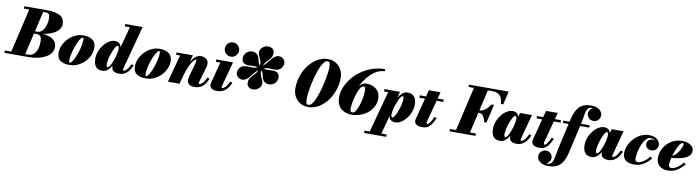

<svg xmlns="http://www.w3.org/2000/svg" viewBox="-84 -1724 10633 2917"><g transform="rotate(10 5232.0 -266.0)"><path d="M320.5 0H-50V-36.5H48.5L206.5 -713.5H125V-750H465Q600.5 -750 672.8 -712.5Q745 -675 745 -585Q745 -542 722.5 -508Q700 -474 661.5 -449.2Q623 -424.5 574.8 -408.8Q526.5 -393 475.5 -386Q533 -380 581.8 -361.5Q630.5 -343 660.2 -308.5Q690 -274 690 -219.5Q690 -163.5 658.2 -122Q626.5 -80.5 573 -53.5Q519.5 -26.5 453.8 -13.2Q388 0 320.5 0ZM460 -713.5H421L349 -403.5H389.5Q427.5 -403.5 458.2 -434.5Q489 -465.5 507 -518Q525 -570.5 525 -635Q525 -679.5 509.8 -696.5Q494.5 -713.5 460 -713.5ZM376 -366.5H340.5L263.5 -36.5H320.5Q356.5 -36.5 388.2 -61.2Q420 -86 440 -135.8Q460 -185.5 460 -260Q460 -304.5 450.5 -327.5Q441 -350.5 422.5 -358.5Q404 -366.5 376 -366.5Z M948 10Q861 10 810.2 -26Q759.5 -62 759.5 -144.5Q759.5 -204.5 785.8 -262.5Q812 -320.5 857.5 -367.2Q903 -414 962.2 -442Q1021.5 -470 1087.5 -470Q1174.5 -470 1227.8 -431.2Q1281 -392.5 1281 -310Q1281 -252 1256 -195.2Q1231 -138.5 1186 -92Q1141 -45.5 1080.2 -17.8Q1019.5 10 948 10ZM953 -26Q969 -26 988.5 -53.2Q1008 -80.5 1027 -124.5Q1046 -168.5 1062 -219.5Q1078 -270.5 1087.5 -319.2Q1097 -368 1097 -403.5Q1097 -433.5 1082.5 -433.5Q1066.5 -433.5 1047 -406.2Q1027.5 -379 1008.5 -335Q989.5 -291 973.5 -240Q957.5 -189 948 -140.2Q938.5 -91.5 938.5 -56Q938.5 -26 953 -26Z M1917 -153Q1875.5 -59.5 1826 -24.8Q1776.5 10 1722.5 10Q1661 10 1631.2 -12.2Q1601.5 -34.5 1601.5 -83Q1601.5 -88.5 1601.5 -93.5Q1577 -49.5 1542 -19.8Q1507 10 1460.5 10Q1386 10 1354.8 -34.8Q1323.5 -79.5 1323.5 -152.5Q1323.5 -210 1344.8 -266.2Q1366 -322.5 1402.2 -368.5Q1438.5 -414.5 1483.8 -442.2Q1529 -470 1577 -470Q1606 -470 1634 -453Q1662 -436 1672 -390.5L1758.5 -713.5H1680.5V-750H1948.5L1768.5 -75Q1766.5 -67.5 1766.5 -60.5Q1766.5 -48 1779 -48Q1798 -48 1824.5 -74.2Q1851 -100.5 1881.5 -165ZM1647.5 -364Q1647.5 -380.5 1642 -392Q1636.5 -403.5 1625 -403.5Q1613 -403.5 1597.8 -382.2Q1582.5 -361 1567.2 -326.5Q1552 -292 1539 -251Q1526 -210 1518 -170Q1510 -130 1510 -98.5Q1510 -81.5 1515.8 -70Q1521.5 -58.5 1532.5 -58.5Q1544.5 -58.5 1559.8 -79.8Q1575 -101 1590.2 -135.8Q1605.5 -170.5 1618.5 -211.5Q1631.5 -252.5 1639.5 -292.8Q1647.5 -333 1647.5 -364Z M2125.5 10Q2038.5 10 1987.8 -26Q1937 -62 1937 -144.5Q1937 -204.5 1963.2 -262.5Q1989.5 -320.5 2035 -367.2Q2080.5 -414 2139.8 -442Q2199 -470 2265 -470Q2352 -470 2405.2 -431.2Q2458.5 -392.5 2458.5 -310Q2458.5 -252 2433.5 -195.2Q2408.5 -138.5 2363.5 -92Q2318.5 -45.5 2257.8 -17.8Q2197 10 2125.5 10ZM2130.5 -26Q2146.5 -26 2166 -53.2Q2185.5 -80.5 2204.5 -124.5Q2223.5 -168.5 2239.5 -219.5Q2255.5 -270.5 2265 -319.2Q2274.5 -368 2274.5 -403.5Q2274.5 -433.5 2260 -433.5Q2244 -433.5 2224.5 -406.2Q2205 -379 2186 -335Q2167 -291 2151 -240Q2135 -189 2125.5 -140.2Q2116 -91.5 2116 -56Q2116 -26 2130.5 -26Z M2584.5 -423.5H2523.5V-460H2776L2747.5 -355Q2776.5 -405.5 2814.8 -437.5Q2853 -469.5 2902 -469.5Q2967 -469.5 2998 -428.2Q3029 -387 3009.5 -319.5L2941 -83Q2940 -79 2938.8 -73Q2937.5 -67 2937.5 -63Q2937.5 -48 2947.5 -48Q2968 -48 2994.8 -74.2Q3021.5 -100.5 3051.5 -165L3087 -153Q3059.5 -90 3028.8 -54.5Q2998 -19 2962 -4.5Q2926 10 2881.5 10Q2820 10 2793.5 -16.2Q2767 -42.5 2767 -82Q2767 -93.5 2770 -109Q2773 -124.5 2776.5 -137L2824.5 -308Q2841 -366.5 2841.5 -385Q2842 -403.5 2833.5 -403.5Q2818 -403.5 2793 -371.5Q2768 -339.5 2741.2 -283.8Q2714.5 -228 2693.5 -157.5L2650.5 0H2471Z M3235 -650Q3235 -679 3249.2 -704Q3263.5 -729 3288.2 -744.5Q3313 -760 3344.5 -760Q3376 -760 3401 -744.5Q3426 -729 3440.5 -704Q3455 -679 3455 -650Q3455 -621 3440.5 -595.8Q3426 -570.5 3401 -555Q3376 -539.5 3344.5 -539.5Q3313 -539.5 3288.2 -555Q3263.5 -570.5 3249.2 -595.8Q3235 -621 3235 -650ZM3439.5 -153Q3398 -59.5 3346.5 -24.8Q3295 10 3230 10Q3172.5 10 3144.8 -10.8Q3117 -31.5 3117 -63.5Q3117 -82.5 3119.8 -94.5Q3122.5 -106.5 3124.5 -115L3205.5 -423.5H3137.5V-460H3394L3293 -82.5Q3292 -78.5 3290.5 -72.8Q3289 -67 3289 -61.5Q3289 -48 3301.5 -48Q3320.5 -48 3347 -74.2Q3373.5 -100.5 3404 -165Z M3670.5 -227Q3675 -252 3690.2 -272.8Q3705.5 -293.5 3725.8 -313.5Q3746 -333.5 3764.8 -356.8Q3783.5 -380 3795 -410.5Q3762 -385.5 3739.8 -358Q3717.5 -330.5 3697 -304Q3676.5 -277.5 3649.5 -255Q3620.5 -231 3590.2 -226.8Q3560 -222.5 3534.2 -234.5Q3508.5 -246.5 3493 -271Q3475.5 -298 3480 -332.8Q3484.5 -367.5 3508 -396.2Q3531.5 -425 3570.5 -433Q3603 -439.5 3635.8 -437Q3668.5 -434.5 3703.5 -434.8Q3738.5 -435 3778 -450.5Q3748.5 -460.5 3722 -460.8Q3695.5 -461 3671 -458.5Q3646.5 -456 3623.2 -456.5Q3600 -457 3577 -467Q3547.5 -481 3536.2 -506.5Q3525 -532 3528.5 -561.8Q3532 -591.5 3547.5 -617Q3564.5 -644 3594.8 -659.2Q3625 -674.5 3659.2 -674Q3693.5 -673.5 3722.5 -652.5Q3744.5 -636.5 3753.5 -615Q3762.5 -593.5 3767.2 -569.8Q3772 -546 3779.8 -523Q3787.5 -500 3807.5 -482Q3809.5 -520.5 3801.8 -547.5Q3794 -574.5 3783.2 -595.5Q3772.5 -616.5 3764 -637Q3755.5 -657.5 3755.5 -683Q3755.5 -711.5 3773.5 -736.2Q3791.5 -761 3820.2 -776.5Q3849 -792 3881.5 -792Q3909 -792 3933 -780Q3957 -768 3969.2 -741.8Q3981.5 -715.5 3973.5 -673Q3969 -648 3953.8 -627.2Q3938.5 -606.5 3918.5 -586.5Q3898.5 -566.5 3879.5 -543.2Q3860.5 -520 3849 -490Q3882 -515 3904.2 -542.5Q3926.5 -570 3946.8 -596.2Q3967 -622.5 3994 -645Q4023 -669 4053.2 -673.2Q4083.5 -677.5 4109.2 -665.5Q4135 -653.5 4150.5 -629Q4168 -602.5 4163.5 -567.5Q4159 -532.5 4135.8 -503.8Q4112.5 -475 4073.5 -467Q4041 -460.5 4008.2 -463Q3975.5 -465.5 3940.2 -465.2Q3905 -465 3865.5 -449.5Q3895 -439.5 3921.5 -439.2Q3948 -439 3972.5 -441.5Q3997 -444 4020.2 -443.5Q4043.5 -443 4066.5 -433Q4096 -419.5 4107.5 -393.8Q4119 -368 4115.5 -338.2Q4112 -308.5 4096.5 -283Q4079.5 -256.5 4049.2 -241Q4019 -225.5 3984.8 -226.2Q3950.5 -227 3921.5 -248Q3899.5 -264 3890.5 -285.5Q3881.5 -307 3876.8 -330.5Q3872 -354 3864 -376.8Q3856 -399.5 3836.5 -417.5Q3835 -379 3842.5 -352.2Q3850 -325.5 3860.8 -304.5Q3871.5 -283.5 3880 -263Q3888.5 -242.5 3888.5 -217Q3888.5 -189 3870.5 -164Q3852.5 -139 3823.8 -123.5Q3795 -108 3762.5 -108Q3735.5 -108 3711.2 -120Q3687 -132 3674.8 -158.2Q3662.5 -184.5 3670.5 -227Z M4806 -760Q4880 -760 4934 -726Q4988 -692 5017.2 -636.2Q5046.5 -580.5 5046.5 -516Q5046.5 -407.5 5012.5 -312.2Q4978.5 -217 4920.2 -144.5Q4862 -72 4788.5 -31Q4715 10 4636 10Q4562 10 4508 -24.2Q4454 -58.5 4424.8 -114Q4395.5 -169.5 4395.5 -234Q4395.5 -342.5 4429.5 -437.8Q4463.5 -533 4521.8 -605.5Q4580 -678 4653.5 -719Q4727 -760 4806 -760ZM4806 -726.5Q4778 -726.5 4751.5 -692.8Q4725 -659 4701.2 -603Q4677.5 -547 4657.8 -479Q4638 -411 4623.5 -341.5Q4609 -272 4601 -211.5Q4593 -151 4593 -110.5Q4593 -69 4600.8 -46.2Q4608.5 -23.5 4636 -23.5Q4664 -23.5 4690.5 -58.5Q4717 -93.5 4740.8 -151.5Q4764.5 -209.5 4784.2 -278.8Q4804 -348 4818.5 -417.5Q4833 -487 4841 -545.8Q4849 -604.5 4849 -639.5Q4849 -681 4841.5 -703.8Q4834 -726.5 4806 -726.5Z M5663 -300Q5663 -229 5632 -171.8Q5601 -114.5 5549.2 -73.8Q5497.5 -33 5434.5 -11.5Q5371.5 10 5307.5 10Q5242 10 5189 -14Q5136 -38 5104.8 -88.8Q5073.5 -139.5 5073.5 -219.5Q5073.5 -295.5 5104.2 -372.5Q5135 -449.5 5191 -519Q5247 -588.5 5323.8 -642.8Q5400.5 -697 5493 -728.5Q5585.5 -760 5688.5 -760V-726.5Q5631.5 -726.5 5579.5 -701.2Q5527.5 -676 5482.5 -633.8Q5437.5 -591.5 5401 -540Q5364.5 -488.5 5338 -435.5Q5360 -462.5 5387.2 -478.8Q5414.5 -495 5448.5 -495Q5486.5 -495 5524.2 -484Q5562 -473 5593.5 -449.8Q5625 -426.5 5644 -389.5Q5663 -352.5 5663 -300ZM5443.5 -373Q5443.5 -413 5437.2 -428.8Q5431 -444.5 5413 -444.5Q5391.5 -444.5 5371.8 -419Q5352 -393.5 5335 -352Q5318 -310.5 5305.2 -262.2Q5292.5 -214 5285 -168Q5277.5 -122 5276.5 -87.5V-80Q5276.5 -47 5285.8 -36.8Q5295 -26.5 5314.5 -26.5Q5335.5 -26.5 5354.8 -52Q5374 -77.5 5390.2 -118.2Q5406.5 -159 5418.5 -206.2Q5430.5 -253.5 5437 -297.8Q5443.5 -342 5443.5 -373Z M5543 213.5H5623L5794 -423.5H5731V-460H5970L5948 -366Q5973 -410 6008 -440Q6043 -470 6089.5 -470Q6160.5 -470 6193.5 -425.2Q6226.5 -380.5 6226.5 -307.5Q6226.5 -250 6205.2 -193.8Q6184 -137.5 6147.8 -91.5Q6111.5 -45.5 6066.2 -17.8Q6021 10 5973 10Q5944 10 5915.8 -7Q5887.5 -24 5878 -70L5802.5 213.5H5882.5V250H5543ZM5902.5 -96Q5902.5 -79.5 5908.2 -68Q5914 -56.5 5925 -56.5Q5937 -56.5 5952.2 -77.8Q5967.5 -99 5982.8 -133.5Q5998 -168 6011 -209Q6024 -250 6032 -290Q6040 -330 6040 -361.5Q6040 -378.5 6036.8 -390Q6033.5 -401.5 6022.5 -401.5Q6010.5 -401.5 5994.8 -380.2Q5979 -359 5963 -324.2Q5947 -289.5 5933.2 -248.5Q5919.5 -207.5 5911 -167.2Q5902.5 -127 5902.5 -96Z M6589 -163Q6562.5 -103 6536 -64.8Q6509.5 -26.5 6476.2 -8.2Q6443 10 6396 10Q6327 10 6300.5 -14.5Q6274 -39 6274 -68.5Q6274 -84 6279 -102Q6284 -120 6288 -135L6363 -423H6276V-460H6372.5L6398.5 -560H6578.5L6552 -460H6646V-423H6542L6455 -95.5Q6453.5 -90 6452 -83.5Q6450.5 -77 6450.5 -70Q6450.5 -51 6464 -51Q6480 -51 6502 -80.2Q6524 -109.5 6553 -174Z M6816 -36.5H6909.5L7066.5 -713.5H6985V-750H7596.5L7548.5 -545H7512Q7508.5 -625.5 7470.8 -669.5Q7433 -713.5 7345 -713.5H7281.5L7207 -391.5Q7256 -392.5 7299 -427.5Q7342 -462.5 7374 -512.5H7411L7345.5 -228H7309.5Q7302.5 -261.5 7290.8 -290.2Q7279 -319 7258.8 -336.8Q7238.5 -354.5 7205 -354.5H7198L7124.5 -36.5H7216V0H6816Z M8052 -153Q8010.5 -59.5 7960.8 -24.8Q7911 10 7857.5 10Q7795 10 7765.8 -12.2Q7736.5 -34.5 7736.5 -83Q7736.5 -88 7736.5 -92.5Q7711.5 -49 7676.5 -19.5Q7641.5 10 7595 10Q7520.5 10 7489.5 -34.8Q7458.5 -79.5 7458.5 -152.5Q7458.5 -210 7479.8 -266.2Q7501 -322.5 7537.2 -368.5Q7573.5 -414.5 7618.8 -442.2Q7664 -470 7712 -470Q7740.5 -470 7768 -453.8Q7795.5 -437.5 7806 -394.5L7821.5 -460H8006L7903.5 -75Q7901.5 -67.5 7901.5 -60.5Q7901.5 -48 7914 -48Q7933 -48 7959.5 -74.2Q7986 -100.5 8016.5 -165ZM7782.5 -363.5Q7782.5 -380.5 7777 -392Q7771.5 -403.5 7760 -403.5Q7748 -403.5 7732.8 -382.2Q7717.5 -361 7702.2 -326.5Q7687 -292 7674 -251Q7661 -210 7653 -170Q7645 -130 7645 -98.5Q7645 -81.5 7650.8 -70Q7656.5 -58.5 7667.5 -58.5Q7679.5 -58.5 7694.8 -79.8Q7710 -101 7725.2 -135.5Q7740.5 -170 7753.5 -211Q7766.5 -252 7774.5 -292Q7782.5 -332 7782.5 -363.5Z M8397 -163Q8370.5 -103 8344 -64.8Q8317.5 -26.5 8284.2 -8.2Q8251 10 8204 10Q8135 10 8108.5 -14.5Q8082 -39 8082 -68.5Q8082 -84 8087 -102Q8092 -120 8096 -135L8171 -423H8084V-460H8180.5L8206.5 -560H8386.5L8360 -460H8454V-423H8350L8263 -95.5Q8261.5 -90 8260 -83.5Q8258.5 -77 8258.5 -70Q8258.5 -51 8272 -51Q8288 -51 8310 -80.2Q8332 -109.5 8361 -174Z M8490.5 -460H8586L8598 -511.5Q8628.5 -639.5 8690.8 -699.8Q8753 -760 8869 -760Q8950.5 -760 8996.5 -723.5Q9042.5 -687 9042.5 -638.5Q9042.5 -594.5 9012.2 -564.2Q8982 -534 8940.5 -534Q8899.5 -534 8869 -562.5Q8838.5 -591 8838.5 -633.5Q8838.5 -665 8857 -689.2Q8875.5 -713.5 8901.5 -725Q8893 -726 8884 -726Q8847.5 -726 8828.2 -705.5Q8809 -685 8799.8 -648.5Q8790.5 -612 8783.5 -563.8Q8776.5 -515.5 8764 -460H8896V-423.5H8756L8656.5 11.5Q8627.5 139 8563 199.5Q8498.5 260 8381.5 260Q8327.5 260 8288.8 243Q8250 226 8229 198.2Q8208 170.5 8208 138.5Q8208 92.5 8239.2 63.2Q8270.5 34 8310 34Q8355 34 8383.5 62.8Q8412 91.5 8412 133.5Q8412 164 8392.8 188.8Q8373.5 213.5 8348.5 225Q8357 226 8366.5 226Q8404 226 8423.8 204.5Q8443.5 183 8453.8 144.8Q8464 106.5 8471.8 56.2Q8479.5 6 8493 -51.5L8578 -423.5H8490.5Z M9465.5 -153Q9424 -59.5 9374.2 -24.8Q9324.5 10 9271 10Q9208.5 10 9179.2 -12.2Q9150 -34.5 9150 -83Q9150 -88 9150 -92.5Q9125 -49 9090 -19.5Q9055 10 9008.5 10Q8934 10 8903 -34.8Q8872 -79.5 8872 -152.5Q8872 -210 8893.2 -266.2Q8914.5 -322.5 8950.8 -368.5Q8987 -414.5 9032.2 -442.2Q9077.5 -470 9125.5 -470Q9154 -470 9181.5 -453.8Q9209 -437.5 9219.5 -394.5L9235 -460H9419.5L9317 -75Q9315 -67.5 9315 -60.5Q9315 -48 9327.5 -48Q9346.5 -48 9373 -74.2Q9399.5 -100.5 9430 -165ZM9196 -363.5Q9196 -380.5 9190.5 -392Q9185 -403.5 9173.5 -403.5Q9161.5 -403.5 9146.2 -382.2Q9131 -361 9115.8 -326.5Q9100.5 -292 9087.5 -251Q9074.5 -210 9066.5 -170Q9058.5 -130 9058.5 -98.5Q9058.5 -81.5 9064.2 -70Q9070 -58.5 9081 -58.5Q9093 -58.5 9108.2 -79.8Q9123.5 -101 9138.8 -135.5Q9154 -170 9167 -211Q9180 -252 9188 -292Q9196 -332 9196 -363.5Z M9920 -129.5Q9893 -97 9857.5 -64.8Q9822 -32.5 9774.5 -11.2Q9727 10 9664 10Q9573.5 10 9529.5 -28.2Q9485.5 -66.5 9485.5 -130Q9485.5 -194 9511.5 -254.5Q9537.5 -315 9583.2 -363.8Q9629 -412.5 9689 -441.2Q9749 -470 9817 -470Q9865.5 -470 9903 -453.2Q9940.5 -436.5 9961.8 -408Q9983 -379.5 9983 -345Q9983 -303.5 9955 -275.8Q9927 -248 9886.5 -248Q9849 -248 9820.5 -268.5Q9792 -289 9792 -330Q9792 -369.5 9818.5 -391.2Q9845 -413 9879 -413Q9895 -413 9913.5 -408Q9882.5 -429.5 9843.5 -429.5Q9811 -429.5 9783.8 -404.2Q9756.5 -379 9735.2 -338.5Q9714 -298 9699.5 -251Q9685 -204 9677.5 -159Q9670 -114 9670 -81.5Q9670 -55.5 9683 -45.5Q9696 -35.5 9716 -35.5Q9740 -35.5 9772 -51.8Q9804 -68 9835.5 -94.5Q9867 -121 9888 -151.5Z M10187.5 -81.5Q10187.5 -56 10200.5 -45.8Q10213.5 -35.5 10233.5 -35.5Q10257.5 -35.5 10289.8 -51.8Q10322 -68 10353.2 -94.5Q10384.5 -121 10405.5 -151.5L10437.5 -129.5Q10410.5 -97 10375 -64.8Q10339.5 -32.5 10292.2 -11.2Q10245 10 10181.5 10Q10121 10 10081.5 -12.2Q10042 -34.5 10022.5 -71Q10003 -107.5 10003 -150Q10003 -215.5 10028 -273.5Q10053 -331.5 10096.8 -375.8Q10140.5 -420 10197.5 -445Q10254.5 -470 10318.5 -470Q10406.5 -470 10455.5 -434.8Q10504.5 -399.5 10504.5 -349Q10504.5 -307.5 10474.8 -273.8Q10445 -240 10379 -217.8Q10313 -195.5 10204 -189.5Q10196.5 -158.5 10192 -130.5Q10187.5 -102.5 10187.5 -81.5ZM10334.5 -438Q10315 -438 10292.5 -405.8Q10270 -373.5 10248.8 -323.8Q10227.5 -274 10212.5 -221.5Q10242.5 -232.5 10268.2 -259.8Q10294 -287 10312.8 -319.2Q10331.5 -351.5 10342 -378.8Q10352.5 -406 10352.5 -417.5Q10352.5 -426.5 10349.2 -432.2Q10346 -438 10334.5 -438Z"/></g></svg>

Font: Bodoni* 06pt Fatface
Style: Italic
Weight: 900
Italic angle: -13°
Version: Version 2.3